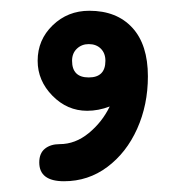

<svg xmlns="http://www.w3.org/2000/svg" viewBox="-20 -209 347 357"><path d="M255 -67Q255 -14 235 30.5Q215 75 179.5 101.5Q144 128 99 128Q53 128 53 93Q53 76 63.5 67.5Q74 59 91 59Q120 59 145 38.5Q170 18 184 -11Q163 -3 142 -3Q105 -3 77.5 -31Q50 -59 50 -96Q50 -135 78 -162Q106 -189 146 -189Q197 -189 226 -157.5Q255 -126 255 -67ZM176 -96Q176 -110 167.5 -118.5Q159 -127 145 -127Q132 -127 123 -118.5Q114 -110 114 -96Q114 -65 145 -65Q176 -65 176 -96Z"/></svg>

Font: Mali
Style: Bold
Weight: 700
Designer: Kitiyaporn Chalermlarp | Katatrad Aksorn Co.,Ltd.
Foundry: Cadson Demak Co.,Ltd.
Version: Version 1.000; ttfautohint (v1.6)